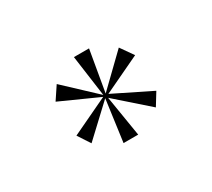

<svg xmlns="http://www.w3.org/2000/svg" viewBox="-54 -784 388 352"><g transform="rotate(-30 140.0 -608.0)"><path d="M55 -645 135 -609 57 -572 74 -546 137 -605 125 -517H156L142 -603L209 -544L225 -570L146 -609L224 -646L205 -673L142 -612L157 -699H125L137 -612L73 -672Z"/></g></svg>

Font: Emberly
Style: Regular
Weight: 400
Designer: Rajesh Rajput
Foundry: Rajesh Rajput
Version: Version 1.000